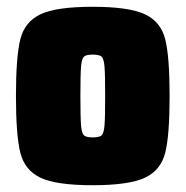

<svg xmlns="http://www.w3.org/2000/svg" viewBox="-20 -538 547 566"><path d="M27 -255Q27 -371 40 -422.5Q53 -474 99.5 -496Q146 -518 253 -518Q360 -518 407 -496Q454 -474 467 -422.5Q480 -371 480 -255Q480 -139 467 -87.5Q454 -36 407 -14Q360 8 253 8Q146 8 99.5 -14Q53 -36 40 -87.5Q27 -139 27 -255ZM290 -255Q290 -320 288 -342.5Q286 -365 279.5 -371Q273 -377 253 -377Q234 -377 227.5 -371Q221 -365 219 -342.5Q217 -320 217 -255Q217 -190 219 -167.5Q221 -145 227.5 -139Q234 -133 253 -133Q273 -133 279.5 -139Q286 -145 288 -167.5Q290 -190 290 -255Z"/></svg>

Font: Saira Semi Condensed Black
Style: Regular
Weight: 900
Width: 4
Designer: Hector Gatti with collaboration of the Omnibus-Type team
Foundry: Omnibus-Type
Version: Version 1.001; ttfautohint (v1.8)